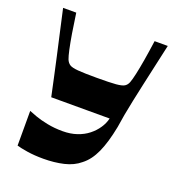

<svg xmlns="http://www.w3.org/2000/svg" viewBox="-129 -803 838 915"><g transform="rotate(20 289.5 -346.0)"><path d="M56 -9V-184.9Q67 -180.2 92.7 -170.9Q118.4 -161.5 154.9 -154.2Q191.5 -146.8 233.2 -146.8Q273.1 -146.8 305.6 -157.8Q338.1 -168.7 362.3 -188Q386.5 -207.2 402.3 -231.1Q418.2 -255 424.1 -280.3H127.9Q116.2 -335.9 106.2 -381.3Q96.3 -426.8 86.3 -472.1Q76.3 -517.5 63.9 -571.9Q51.6 -626.2 35.3 -700H102Q109.7 -644.5 117.1 -599.4Q124.6 -554.3 131.4 -522.9Q138.2 -491.5 143.9 -477.1Q150.2 -462.1 161.6 -454.5Q172.9 -446.8 204 -444.1Q235 -441.5 300 -441.5Q365.4 -441.5 396.6 -444.1Q427.8 -446.8 439.5 -454.5Q451.2 -462.1 456.9 -477.1Q462.5 -491.5 469.5 -522.9Q476.5 -554.3 484.1 -599.4Q491.7 -644.5 499.4 -700H566.2Q553.2 -640.6 541.2 -587.4Q529.2 -534.2 518.9 -486.7Q508.5 -439.3 499.7 -397.4Q490.9 -355.6 484.4 -320.1Q477.9 -284.6 473.9 -255.5Q465.6 -213.4 455.8 -180.1Q446 -146.9 434.3 -121.1Q422.5 -95.2 407.8 -75.5Q393.2 -55.8 374.1 -41.1Q342.1 -14.1 294.8 -3Q247.5 8 192.1 8Q146.1 8 109.7 2.2Q73.3 -3.7 56 -9Z"/></g></svg>

Font: Ojuju ExtraLight
Style: Regular
Weight: 200
Designer: Chisaokwu Joboson, Mirko Velimirovic
Foundry: Udi Foundry
Version: Version 1.000